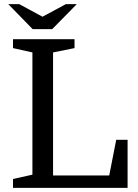

<svg xmlns="http://www.w3.org/2000/svg" viewBox="-20 -910 669 930"><path d="M233 -769 352 -890H299L186 -829L73 -890H20L138 -769ZM341 -677V-720H43V-677L137 -656V-64L43 -43V0H598V-233H543L509 -60H237V-656Z"/></svg>

Font: Domine
Style: Regular
Weight: 400
Designer: Pablo Impallari, Rodrigo Fuenzalida, Brenda Gallo
Foundry: Pablo Impallari, Rodrigo Fuenzalida, Brenda Gallo
Version: Version 2.000